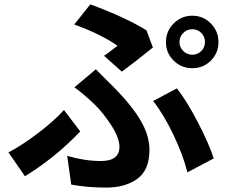

<svg xmlns="http://www.w3.org/2000/svg" viewBox="-20 -807 1040 875"><path d="M797.9 -615.2Q797.9 -591.8 814.9 -574.7Q832 -557.6 856.4 -557.6Q880.9 -557.6 897.5 -574.7Q914.1 -591.8 914.1 -615.2Q914.1 -639.6 897.5 -656.7Q880.9 -673.8 856.4 -673.8Q832 -673.8 814.9 -656.7Q797.9 -639.6 797.9 -615.2ZM771.5 -530.8Q736.3 -565.4 736.3 -615.2Q736.3 -665 771.5 -700.2Q806.6 -735.4 856.4 -735.4Q906.2 -735.4 940.9 -700.2Q975.6 -665 975.6 -615.2Q975.6 -565.4 940.9 -530.8Q906.2 -496.1 856.4 -496.1Q806.6 -496.1 771.5 -530.8ZM535.2 -480.5 454.1 -552.7Q470.7 -563.5 515.6 -598.6Q437.5 -652.3 318.4 -695.3L391.6 -787.1Q550.8 -728.5 647.5 -668.9L676.8 -590.8Q596.7 -525.4 535.2 -480.5ZM304.7 34.2 286.1 -96.7Q367.2 -73.2 439.5 -73.2Q524.4 -73.2 524.4 -137.7Q524.4 -177.7 487.8 -234.9Q451.2 -292 411.1 -331.1Q364.3 -376 319.3 -409.2L417 -491.2Q431.6 -475.6 458 -449.7Q484.4 -423.8 497.1 -411.1Q580.1 -327.1 620.6 -258.3Q661.1 -189.5 661.1 -124Q661.1 -32.2 606 7.8Q550.8 47.9 463.9 47.9Q377.9 47.9 304.7 34.2ZM954.1 -85 834 -21.5Q815.4 -97.7 771 -191.4Q726.6 -285.2 677.7 -346.7L786.1 -404.3Q830.1 -348.6 880.4 -252.4Q930.7 -156.2 954.1 -85ZM271.5 -305.7 345.7 -208Q233.4 -89.8 93.8 -3.9L18.6 -112.3Q83 -146.5 155.3 -201.7Q227.5 -256.8 271.5 -305.7Z"/></svg>

Font: Gen Shin Gothic Bold
Style: Bold
Weight: 700
Designer: [Source Han Sans]
Ryoko NISHIZUKA  (kana & ideographs); Paul D. Hunt (Latin, Greek & Cyrillic); Wenlong ZHANG  (bopomofo
Version: Version 1.002.20150607